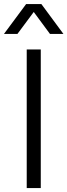

<svg xmlns="http://www.w3.org/2000/svg" viewBox="-76 -950 340 970"><path d="M59 0H130V-700H59ZM56 -929.5 -56 -778.5H12L94.5 -889.5L176.5 -778.5H244.5L133 -929.5Z"/></svg>

Font: MCL Standard Light
Style: Regular
Weight: 300
Designer: Květoslav Bartoš
Foundry: Florian Karsten
Version: Version 1.001;Glyphs 3.2.3 (3260)